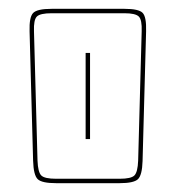

<svg xmlns="http://www.w3.org/2000/svg" viewBox="-20 -750 396 435"><path d="M303 -385Q302 -353 292.5 -344Q283 -335 251 -335H107Q75 -335 65.5 -344Q56 -353 55 -386L47 -679Q46 -711 55 -720.5Q64 -730 97 -730H262Q294 -730 303 -721Q312 -712 311 -679ZM251 -345Q277 -345 284.5 -352.5Q292 -360 293 -386L301 -679Q302 -705 294.5 -712.5Q287 -720 262 -720H97Q71 -720 63.5 -712.5Q56 -705 57 -679L65 -386Q66 -360 73.5 -352.5Q81 -345 107 -345ZM174 -630H184V-435H174Z"/></svg>

Font: Bungee Outline
Style: Regular
Weight: 400
Designer: David Jonathan Ross
Foundry: David Jonathan Ross
Version: Version 1.001;PS 1.0;hotconv 1.0.72;makeotf.lib2.5.5900